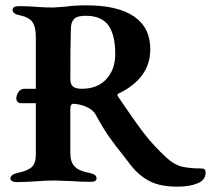

<svg xmlns="http://www.w3.org/2000/svg" viewBox="-20 -677 789 718"><path d="M749 -32Q749 -4 719 8.5Q689 21 643 21Q580 21 540.5 1Q501 -19 470 -58L443 -93Q411 -133 389 -164Q367 -195 339 -246Q328 -268 297 -280Q279 -287 255 -289Q243 -289 243 -270V-103Q243 -71 259.5 -54Q276 -37 316 -30Q329 -27 335 -22.5Q341 -18 341 -10Q341 3 320 3Q282 3 244 0Q200 -2 183 -2Q149 -2 116 1Q104 2 81.5 3Q59 4 42 4Q33 4 26 0.5Q19 -3 19 -9Q19 -24 44 -30Q83 -38 98.5 -52Q114 -66 114 -98V-291H58Q51 -291 46 -296Q41 -301 41 -308Q41 -321 49 -333Q57 -345 71 -345H114V-538Q114 -577 101 -595Q88 -613 53 -620Q27 -625 27 -640Q27 -654 51 -654Q93 -654 120 -651Q152 -649 173 -649Q187 -649 202 -650.5Q217 -652 224 -652Q257 -657 304 -657Q420 -657 481 -615.5Q542 -574 542 -493Q542 -384 423 -327Q416 -324 422 -315Q480 -229 516.5 -181Q553 -133 603 -87Q631 -61 660 -54Q689 -47 734 -47Q749 -47 749 -32ZM411 -475Q411 -546 385.5 -582Q360 -618 300 -618Q268 -618 256.5 -605.5Q245 -593 245 -568Q243 -502 243 -382Q243 -361 253.5 -353Q264 -345 286 -345Q345 -345 378 -381.5Q411 -418 411 -475Z"/></svg>

Font: EB Garamond SemiBold
Style: Regular
Weight: 600
Designer: Georg Duffner and Octavio Pardo
Foundry: Georg Duffner
Version: Version 1.000